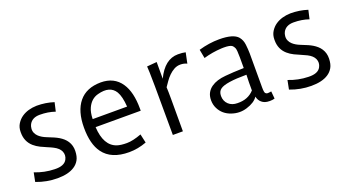

<svg xmlns="http://www.w3.org/2000/svg" viewBox="-47 -1022 2678 1482"><g transform="rotate(-20 1292.0 -281.0)"><path d="M397 -478Q339.8 -498 272 -498Q209.5 -498 185.1 -453.1Q177.7 -439.9 175.8 -420.2Q173.8 -400.4 181.4 -383.1Q189 -365.7 203.6 -352.5Q226.6 -331.5 263.7 -316.9Q300.8 -302.2 319.6 -293.9Q338.4 -285.6 355.5 -275.4Q372.6 -265.1 387.5 -252Q402.3 -238.8 413.1 -222.2Q436 -187 434.8 -141.6Q433.6 -96.2 417.7 -68.4Q401.9 -40.5 375 -23.4Q324.7 9.8 235.4 9.8Q146.5 9.8 62 -22.5L76.7 -96.2Q154.3 -65.4 237.3 -63.5Q316.4 -60.5 339.4 -104.5Q356.9 -137.7 342.3 -170.9Q328.6 -200.7 287.6 -221.7Q268.1 -231.9 243.4 -241.9Q218.8 -252 190.7 -265.6Q162.6 -279.3 139.6 -299.3Q88.4 -344.7 88.4 -417V-424.3Q88.4 -461.4 106.4 -490Q124.5 -518.6 150.4 -536.1Q200.2 -569.8 273.4 -571.8Q347.2 -571.8 413.6 -550.3Z M967.3 -17.1Q895.5 9.8 823.7 9.8Q677.2 9.8 612.3 -79.1Q559.1 -150.9 559.1 -286.6Q559.1 -422.4 619.9 -496.6Q680.7 -570.8 798.8 -571.8Q909.2 -571.8 964.8 -489.3Q1015.6 -414.6 1015.6 -278.3V-260.7H645Q653.3 -105 751.5 -72.3Q781.7 -62.5 830.8 -62.5Q879.9 -62.5 951.2 -89.4ZM927.7 -326.7Q921.9 -411.1 897.5 -452.6Q855 -522.5 750 -494.1Q691.9 -479 663.1 -418Q646 -381.8 645 -326.7Z M1265.1 -362.3Q1267.1 -325.2 1267.1 -268.6V0H1184.6Q1184.6 -518.1 1178.7 -564.9L1259.8 -571.8V-434.6Q1324.7 -571.8 1434.1 -571.8Q1471.7 -571.8 1496.1 -565.9L1478 -479Q1454.6 -490.7 1425.5 -491Q1396.5 -491.2 1372.6 -478Q1348.6 -464.8 1328.9 -445.3Q1309.1 -425.8 1293.5 -403.3Z M2018.6 4.4Q2002.4 9.8 1978.5 9.8Q1954.6 9.8 1939.2 4.4Q1923.8 -1 1912.6 -10.7Q1890.6 -29.3 1884.3 -60.1Q1857.9 -19.5 1789.6 1.5Q1728 20.5 1665.5 -1Q1598.1 -23.4 1568.4 -83.5Q1553.2 -113.8 1553.2 -150.1Q1553.2 -186.5 1567.4 -211.7Q1581.5 -236.8 1605 -252.9Q1648.9 -283.7 1722.7 -290Q1781.7 -295.9 1875.5 -298.3V-386.2Q1875.5 -448.2 1868.4 -463.9Q1861.3 -479.5 1851.6 -487.3Q1835 -500 1784.2 -500L1765.6 -499.5Q1689.5 -495.6 1617.7 -474.6L1604 -546.9Q1689.5 -571.8 1772 -571.8Q1889.6 -571.8 1926.3 -527.3Q1948.2 -500.5 1952.6 -461.4Q1957 -422.4 1957.5 -389.2V-110.4Q1957.5 -68.8 1965.1 -60.8Q1972.7 -52.7 1982.7 -52.7Q1992.7 -52.7 2013.2 -56.2ZM1875.5 -178.7Q1875.5 -213.4 1877.4 -242.7Q1706.1 -242.7 1661.6 -210Q1636.7 -192.4 1636.7 -155.3Q1636.7 -112.8 1665.5 -85.9Q1693.4 -60.1 1738.3 -60.1Q1824.7 -57.6 1875.5 -114.3Z M2481.4 -478Q2424.3 -498 2356.4 -498Q2293.9 -498 2269.5 -453.1Q2262.2 -439.9 2260.3 -420.2Q2258.3 -400.4 2265.9 -383.1Q2273.4 -365.7 2288.1 -352.5Q2311 -331.5 2348.1 -316.9Q2385.3 -302.2 2404.1 -293.9Q2422.9 -285.6 2439.9 -275.4Q2457 -265.1 2471.9 -252Q2486.8 -238.8 2497.6 -222.2Q2520.5 -187 2519.3 -141.6Q2518.1 -96.2 2502.2 -68.4Q2486.3 -40.5 2459.5 -23.4Q2409.2 9.8 2319.8 9.8Q2231 9.8 2146.5 -22.5L2161.1 -96.2Q2238.8 -65.4 2321.8 -63.5Q2400.9 -60.5 2423.8 -104.5Q2441.4 -137.7 2426.8 -170.9Q2413.1 -200.7 2372.1 -221.7Q2352.5 -231.9 2327.9 -241.9Q2303.2 -252 2275.1 -265.6Q2247.1 -279.3 2224.1 -299.3Q2172.9 -344.7 2172.9 -417V-424.3Q2172.9 -461.4 2190.9 -490Q2209 -518.6 2234.9 -536.1Q2284.7 -569.8 2357.9 -571.8Q2431.6 -571.8 2498 -550.3Z"/></g></svg>

Font: Duru Sans
Style: Regular
Weight: 400
Designer: Onur Yazõcõgil
Foundry: Onur Yazõcõgil
Version: Version 1.001